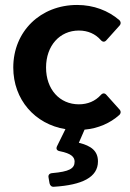

<svg xmlns="http://www.w3.org/2000/svg" viewBox="-20 -500 513 755"><path d="M290 -89.8C214.8 -89.8 161.1 -148.4 161.1 -234.4C161.1 -320.3 214.8 -379.9 290 -379.9C326.2 -379.9 355.5 -366.2 376 -342.8C383.8 -334 391.6 -334 398.4 -341.8L449.2 -398.4C456.1 -405.3 456.1 -414.1 449.2 -420.9C406.2 -458 348.6 -480.5 283.2 -480.5C139.6 -480.5 32.2 -377 32.2 -234.4C32.2 -108.4 117.2 -11.7 237.3 7.8L204.1 75.2C199.2 85.9 204.1 92.8 215.8 94.7C259.8 103.5 273.4 117.2 273.4 135.7C273.4 163.1 252 174.8 185.5 180.7C173.8 181.6 168.9 188.5 170.9 198.2L174.8 220.7C176.8 229.5 182.6 235.4 192.4 234.4C302.7 227.5 365.2 197.3 365.2 134.8C365.2 93.8 338.9 73.2 290 61.5L312.5 9.8C366.2 4.9 413.1 -15.6 449.2 -47.9C456.1 -54.7 456.1 -63.5 449.2 -70.3L398.4 -127C391.6 -134.8 383.8 -134.8 376 -126C354.5 -102.5 325.2 -89.8 290 -89.8Z"/></svg>

Font: Ed Sans Neue SemiBold
Style: Regular
Weight: 600
Designer: Stephen Hutchings
Version: Version 1.004;PS 001.004;hotconv 1.0.88;makeotf.lib2.5.64775